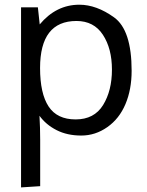

<svg xmlns="http://www.w3.org/2000/svg" viewBox="-20 -567 626 819"><path d="M306.2 -477.5Q150.9 -477.5 150.9 -276.9Q150.9 -168 187.3 -112.8Q223.6 -57.6 302.7 -57.6Q381.8 -57.6 419.7 -118.9Q457.5 -180.2 457.5 -270Q457.5 -359.9 418.9 -418.7Q380.4 -477.5 306.2 -477.5ZM69.8 -535.6H141.6L149.4 -462.9Q219.7 -546.9 318.4 -546.9Q391.6 -546.9 466.6 -492.9Q541.5 -439 541.5 -265.1Q541.5 -185.1 515.1 -122.8Q488.8 -60.5 437.7 -24.7Q386.7 11.2 326.7 11.2Q266.6 11.2 221.2 -12Q175.8 -35.2 148.4 -73.2Q151.4 -20.5 151.4 29.3V227.1L69.8 232.4Z"/></svg>

Font: Oxygen-Regular
Style: Regular
Weight: 400
Designer: Vernon Adams
Foundry: Vernon Adams
Version: Version Release 0.2.3 webfont; ttfautohint (v0.93.3-1d66) -l